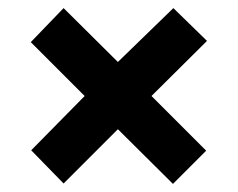

<svg xmlns="http://www.w3.org/2000/svg" viewBox="-20 -590 587 474"><path d="M408 -570 271 -437 137 -570 56 -486 189 -353 57 -219 137 -137 271 -271 407 -136 489 -218 354 -353 491 -489Z"/></svg>

Font: Noto Sans Thai Looped SemiCondensed ExtraBold
Style: Regular
Weight: 800
Width: 4
Designer: Sasikarn Vongin, Ben Mitchell
Foundry: The Fontpad Ltd
Version: Version 1.001